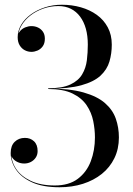

<svg xmlns="http://www.w3.org/2000/svg" viewBox="-20 -779 560 809"><path d="M231 10Q160 10 114.5 -11Q69 -32 47 -65Q25 -98 25 -134Q25 -165 42 -181.5Q59 -198 85 -198Q108 -198 123.2 -183.8Q138.5 -169.5 138.5 -142.5Q138.5 -126.5 130.5 -114.8Q122.5 -103 109.8 -96.5Q97 -90 82 -90Q67.5 -90 54.8 -95.8Q42 -101.5 34 -111.5Q26 -121.5 26 -134H27.5Q27.5 -98 48.2 -67Q69 -36 110 -16.8Q151 2.5 211 2.5Q270.5 2.5 307.8 -25.5Q345 -53.5 362.5 -99.5Q380 -145.5 380 -200Q380 -233.5 372.8 -269.2Q365.5 -305 345 -335.5Q324.5 -366 285.5 -385Q246.5 -404 183 -404V-406Q273.5 -406 331.8 -389.5Q390 -373 422.5 -344.5Q455 -316 468 -278.8Q481 -241.5 481 -200Q481 -151.5 462 -112.5Q443 -73.5 409 -46.2Q375 -19 329.5 -4.5Q284 10 231 10ZM183 -405V-407Q242.5 -407 276.5 -423Q310.5 -439 326.2 -465.8Q342 -492.5 346 -525Q350 -557.5 350 -591Q350 -628 341.8 -657.8Q333.5 -687.5 317.5 -709Q301.5 -730.5 278.5 -742Q255.5 -753.5 226 -753.5Q193 -753.5 162.8 -743Q132.5 -732.5 108.8 -714.2Q85 -696 71 -672.5Q57 -649 57 -622.5H55.5Q55.5 -637.5 64.5 -648Q73.5 -658.5 86.8 -663.8Q100 -669 112.5 -669Q127.5 -669 140.2 -663Q153 -657 161 -645.2Q169 -633.5 169 -616Q169 -596 160 -583.8Q151 -571.5 138 -566Q125 -560.5 112.5 -560.5Q97.5 -560.5 84.2 -567.5Q71 -574.5 62.8 -588.2Q54.5 -602 54.5 -622.5Q54.5 -649.5 69 -674.2Q83.5 -699 109.5 -718Q135.5 -737 169.2 -748Q203 -759 241 -759Q283 -759 320.8 -748.2Q358.5 -737.5 387.8 -716.5Q417 -695.5 434 -664Q451 -632.5 451 -591Q451 -553.5 441.2 -520Q431.5 -486.5 403.8 -460.5Q376 -434.5 322.8 -419.8Q269.5 -405 183 -405Z"/></svg>

Font: Bodoni Moda 72pt
Style: Regular
Weight: 400
Designer: Owen Earl
Foundry: indestructible type
Version: Version 2.005